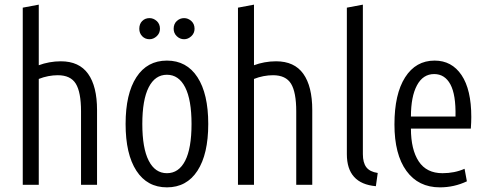

<svg xmlns="http://www.w3.org/2000/svg" viewBox="-20 -796 2098 827"><path d="M78 0V-763L147 -776V-515Q168 -523 192.5 -527.5Q217 -532 242 -532Q321 -532 359.5 -478Q398 -424 398 -322V0H329V-316Q329 -399 306.5 -435.5Q284 -472 229 -472Q209 -472 188 -468Q167 -464 147 -456V0Z M699 11Q614 11 567.5 -60.5Q521 -132 521 -262Q521 -392 567.5 -463.5Q614 -535 699 -535Q784 -535 830.5 -463.5Q877 -392 877 -262Q877 -132 830.5 -60.5Q784 11 699 11ZM699 -50Q750 -50 777.5 -103.5Q805 -157 805 -262Q805 -366 777.5 -420Q750 -474 699 -474Q648 -474 620.5 -420Q593 -366 593 -262Q593 -158 620.5 -104Q648 -50 699 -50ZM773 -627Q755 -627 741.5 -640Q728 -653 728 -672Q728 -693 741.5 -705.5Q755 -718 773 -718Q790 -718 804 -705.5Q818 -693 818 -672Q818 -653 804 -640Q790 -627 773 -627ZM624 -627Q605 -627 592.5 -640Q580 -653 580 -672Q580 -693 592.5 -705.5Q605 -718 624 -718Q641 -718 655 -705.5Q669 -693 669 -672Q669 -653 655 -640Q641 -627 624 -627Z M1005 0V-763L1074 -776V-515Q1095 -523 1119.5 -527.5Q1144 -532 1169 -532Q1248 -532 1286.5 -478Q1325 -424 1325 -322V0H1256V-316Q1256 -399 1233.5 -435.5Q1211 -472 1156 -472Q1136 -472 1115 -468Q1094 -464 1074 -456V0Z M1599 6Q1474 -5 1474 -132V-763L1543 -776V-132Q1543 -95 1558 -75.5Q1573 -56 1607 -51Z M1875 11Q1782 11 1730.5 -60Q1679 -131 1679 -260Q1679 -391 1725 -463Q1771 -535 1852 -535Q1926 -535 1968 -472.5Q2010 -410 2010 -292Q2010 -282 2009.5 -269Q2009 -256 2008 -242H1750Q1750 -152 1783.5 -101Q1817 -50 1886 -50Q1938 -50 1981 -69L1991 -15Q1936 11 1875 11ZM1750 -294H1942Q1944 -388 1920 -432.5Q1896 -477 1850 -477Q1802 -477 1776 -428.5Q1750 -380 1750 -294Z"/></svg>

Font: Ubuntu Sans Condensed
Style: Regular
Weight: 400
Width: 3
Designer: Dalton Maag Ltd
Foundry: Dalton Maag Ltd
Version: Version 1.006; ttfautohint (v1.8.4.7-5d5b)